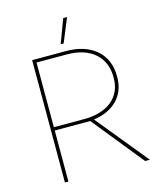

<svg xmlns="http://www.w3.org/2000/svg" viewBox="-128 -971 881 1061"><g transform="rotate(-15 313.0 -440.0)"><path d="M358 -880H336L285 -744H302ZM110 0H130V-292H333L569 0H596L355 -295C469 -310 540 -382 540 -486V-495C540 -622 448 -700 305 -700H110ZM130 -311V-681H305C438 -681 520 -609 520 -495V-487C520 -379 438 -311 305 -311Z"/></g></svg>

Font: Fixel Text Thin
Style: Regular
Weight: 100
Width: 4
Designer: AlfaBravo + MacPaw
Foundry: Kyrylo Tkachov, Marchela Mozhyna, Serhii Makarenko, Maria Weinstein, Zakhar Kryvoshyya
Version: Version 1.211